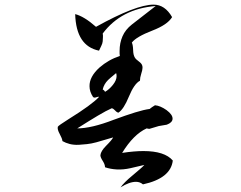

<svg xmlns="http://www.w3.org/2000/svg" viewBox="-20 -767 1040 830"><path d="M501 43Q509 32 521.5 19.5Q534 7 551 -7Q571 -24 584.5 -35.5Q598 -47 604 -54L544 -40Q513 -33 485 -34.5Q457 -36 434 -44Q434 -56 424 -71.5Q414 -87 414 -96Q416 -114 438 -136Q465 -163 469 -173L397 -152Q375 -146 356 -144Q337 -142 321 -141Q299 -140 281.5 -144.5Q264 -149 250 -157Q249 -168 238 -188Q227 -208 230 -219Q232 -224 275 -251Q378 -315 408 -348Q407 -349 405 -349Q403 -349 397.5 -347Q392 -345 389 -345Q385 -345 382 -348Q367 -371 367 -394Q366 -435 410 -475Q449 -509 498 -525Q497 -530 497 -536Q497 -542 497 -547Q497 -581 509.5 -610Q522 -639 550 -661L653 -741Q504 -729 424 -622Q425 -618 425 -614.5Q425 -611 425 -607Q425 -598 424 -588.5Q423 -579 418 -569L408 -548Q309 -568 305 -706Q344 -696 395 -651Q568 -747 644 -747Q693 -747 724 -693Q704 -660 639 -635Q569 -608 550 -583Q555 -572 555.5 -550.5Q556 -529 563 -518Q567 -511 580 -501.5Q593 -492 595 -483Q596 -481 596 -478Q596 -475 596 -473Q596 -465 590.5 -448Q585 -431 585 -418Q560 -405 537 -349Q515 -295 492 -280Q485 -281 477.5 -289.5Q470 -298 463 -299Q440 -289 403 -267Q366 -245 314 -212Q375 -212 471 -249Q525 -269 564 -281Q603 -293 627 -296Q635 -303 650 -312Q673 -310 700 -291Q727 -271 726 -253Q725 -237 701 -228L666 -222Q646 -216 636 -213Q626 -210 626 -210Q624 -210 621 -210.5Q618 -211 614 -212Q557 -186 508 -106Q534 -110 557 -112Q580 -114 600 -114Q692 -114 727 -73Q718 4 598 30Q585 19 568 19Q539 19 501 43ZM434 -370Q452 -380 468 -400Q484 -420 484 -438Q484 -442 483.5 -445Q483 -448 482 -451Q466 -438 457.5 -430.5Q449 -423 447 -421Q429 -403 424 -380Q431 -377 434 -370Z"/></svg>

Font: Yuji Hentaigana Akari
Style: Regular
Weight: 400
Designer: Kataoka Yuji
Foundry: Kinuta Font Factory
Version: Version 3.002